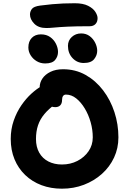

<svg xmlns="http://www.w3.org/2000/svg" viewBox="-20 -1129 780 1159"><path d="M353.8 10Q286.6 10 230.3 -11.2Q174 -32.4 132.2 -72.4Q90.4 -112.4 67.6 -167.6Q44.8 -222.8 44.8 -290Q44.8 -349.4 62.8 -401Q80.8 -452.6 109.1 -493.6Q137.4 -534.6 169.4 -563.6Q201.4 -592.6 229.8 -608.4Q258.2 -624.2 276.2 -624.2Q298.2 -624.2 311.5 -617.8Q324.8 -611.4 337.4 -593.2Q358.4 -564.6 349.4 -541.5Q340.4 -518.4 316.4 -502.2Q274.6 -472.4 248.2 -440.8Q221.8 -409.2 209.5 -372.5Q197.2 -335.8 197.2 -290Q197.2 -242 216.8 -207.3Q236.4 -172.6 272 -154.3Q307.6 -136 353.8 -136Q405.2 -136 447.2 -157.6Q489.2 -179.2 514.6 -216.2Q540 -253.2 540 -300Q540 -345.8 527.2 -391.2Q514.4 -436.6 491.6 -474.4Q468.8 -512.2 440 -535.1Q411.2 -558 378.2 -558Q366.6 -558 360.6 -549.4Q354.6 -540.8 354.6 -525.6Q354.6 -504.4 343.7 -493.3Q332.8 -482.2 314 -482.2Q290.6 -482.2 268.9 -495.6Q247.2 -509 233.3 -535.5Q219.4 -562 219.4 -600.8Q219.4 -630.2 236 -654.9Q252.6 -679.6 284.4 -695.3Q316.2 -711 360.8 -711Q435.6 -711 496.8 -676.6Q558 -642.2 602.5 -583.7Q647 -525.2 670.9 -451.9Q694.8 -378.6 694.8 -300Q694.8 -234.2 668.5 -177.8Q642.2 -121.4 595.2 -79.3Q548.2 -37.2 486.5 -13.6Q424.8 10 353.8 10ZM259.6 -959.8Q212.2 -959.8 186.6 -986.2Q161 -1012.6 161 -1041.6Q161 -1059.2 172.3 -1074.7Q183.6 -1090.2 222.6 -1095.4Q262.4 -1100.6 295.5 -1103.6Q328.6 -1106.6 361.2 -1108Q393.8 -1109.4 431.4 -1109.4Q481.8 -1109.4 512.2 -1093.8Q542.6 -1078.2 555.8 -1057.1Q569 -1036 569 -1019.4Q569 -997 556.3 -983.8Q543.6 -970.6 521.2 -970.6Q438.6 -970.6 387.9 -968.1Q337.2 -965.6 307.8 -962.7Q278.4 -959.8 259.6 -959.8ZM252.6 -746Q224.6 -746 201.6 -759.6Q178.6 -773.2 164.9 -795.4Q151.2 -817.6 151.2 -842.4Q151.2 -879 171.8 -900.3Q192.4 -921.6 226.8 -921.6Q260 -921.6 283 -905.2Q306 -888.8 318.1 -864Q330.2 -839.2 330.2 -815.4Q330.2 -788.2 312.8 -767.1Q295.4 -746 252.6 -746ZM485.2 -748.8Q445.4 -748.8 417.8 -778.3Q390.2 -807.8 390.2 -852.2Q390.2 -884.8 413.5 -906Q436.8 -927.2 469.8 -927.2Q500 -927.2 521.6 -910.8Q543.2 -894.4 555 -870.1Q566.8 -845.8 566.8 -822.4Q566.8 -795.2 548.3 -772Q529.8 -748.8 485.2 -748.8Z"/></svg>

Font: Shantell Sans Light
Style: Regular
Weight: 300
Designer: Stephen Nixon, Anya Danilova, Shantell Martin
Foundry: Arrow Type
Version: Version 1.011;[c5ecc13dd]